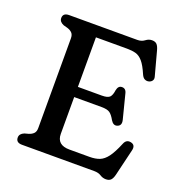

<svg xmlns="http://www.w3.org/2000/svg" viewBox="-133 -839 922 974"><g transform="rotate(20 328.0 -352.5)"><path d="M51.5 -672.5Q51.5 -700 84.5 -700H452.5Q475 -700 490.5 -712Q506 -724 523.5 -724Q541 -724 549.8 -714.8Q558.5 -705.5 564 -685.5L599 -555.5Q603 -542 596.2 -533Q589.5 -524 577 -521.5Q566.5 -519.5 556.5 -524.5Q546.5 -529.5 539.5 -545.5Q521 -589 503.5 -609.2Q486 -629.5 466 -635Q446 -640.5 419.5 -640.5H250.5V-373H379.5Q411 -373 421.8 -384Q432.5 -395 436 -422Q441 -447.5 459.5 -448.5Q482 -450 488 -425L521.5 -293.5Q529 -263.5 505 -256Q485.5 -249.5 471 -273Q457 -298.5 443.2 -308.2Q429.5 -318 398 -318H250.5V-119.5Q250.5 -59.5 319 -59.5H427.5Q458.5 -59.5 481 -68.2Q503.5 -77 522.8 -102.8Q542 -128.5 563 -179.5Q573.5 -206 598.5 -201Q627 -195.5 618 -162L584 -19.5Q579 0.5 570 9.8Q561 19 543.5 19Q526.5 19 511.8 9.5Q497 0 475 0H84.5Q51.5 0 51.5 -27.5Q51.5 -48 76 -58L98 -64Q114 -69 123.5 -78.8Q133 -88.5 133 -108V-592Q133 -611.5 123.5 -621.2Q114 -631 98 -636L76 -642Q51.5 -652 51.5 -672.5Z"/></g></svg>

Font: Fraunces 9pt S100
Style: Regular
Weight: 400
Version: Version 1.000; ttfautohint (v1.8.3)